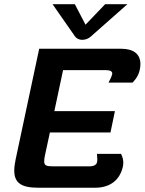

<svg xmlns="http://www.w3.org/2000/svg" viewBox="-20 -878 677 898"><path d="M380 -762.5 330 -858.3H225.8L327.5 -712.5C327.5 -712.5 337.5 -691.7 365 -691.7C392.5 -691.7 410.8 -712.5 410.8 -712.5L575.8 -858.3H471.7ZM163.3 -650 53.3 -133.3C49.2 -113.3 46.7 -95.8 46.7 -80C46.7 -22.5 80 0 158.3 0H425C494.2 0 540.8 -35 555 -100C555.8 -105.8 556.7 -111.7 556.7 -116.7C556.7 -141.7 545.8 -158.3 545.8 -158.3H433.3C433.3 -158.3 435 -145 435 -132.5C435 -128.3 435 -124.2 434.2 -120.8C431.7 -108.3 421.7 -100 396.7 -100H230C197.5 -100 186.7 -103.3 186.7 -123.3C186.7 -130 187.5 -139.2 190 -150L213.3 -258.3H496.7L517.5 -358.3H234.2L275 -550H475C496.7 -550 505 -543.3 505 -534.2C505 -532.5 504.2 -530.8 504.2 -529.2C501.7 -517.5 487.5 -491.7 487.5 -491.7H600C600 -491.7 626.7 -516.7 633.3 -550C635.8 -560 636.7 -570 636.7 -578.3C636.7 -625 605 -650 546.7 -650Z"/></svg>

Font: BoonHome
Style: Bold Oblique
Weight: 700
Italic angle: -12°
Designer: Sungsit Sawaiwan
Foundry: Sungsit Sawaiwan
Version: Version 0.2